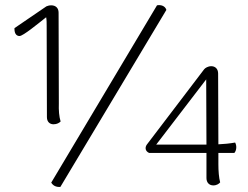

<svg xmlns="http://www.w3.org/2000/svg" viewBox="-20 -724 976 757"><path d="M599 -703 182 -4C190 9 202 14 218 13L636 -685C631 -701 614 -706 599 -703ZM219 -245C213 -264 211 -290 212 -316L211 -674C211 -693 199 -703 182 -703C174 -703 168 -701 163 -699C131 -678 44 -617 37 -613C37 -608 36 -582 57 -582C71 -582 129 -630 162 -656C164 -645 164 -635 164 -622L165 -262C165 -244 176 -234 191 -234C205 -234 214 -240 219 -245ZM907 -162C885 -158 863 -156 841 -155L840 -434C840 -453 828 -463 813 -463C800 -463 789 -456 785 -451L559 -154C551 -143 552 -128 568 -121H794V-22C794 -4 805 7 821 7C835 7 844 0 848 -5C843 -24 841 -50 841 -76V-121H904C913 -131 914 -150 907 -162ZM596 -154 793 -411 794 -154Z"/></svg>

Font: Arima Koshi Light
Style: Regular
Weight: 300
Designer: Joana Correia and Natanael Gama
Foundry: NDISCOVER
Version: Version 1.019;PS 001.019;hotconv 1.0.88;makeotf.lib2.5.64775